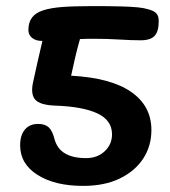

<svg xmlns="http://www.w3.org/2000/svg" viewBox="-20 -604 558 629"><path d="M252 5Q160 5 103 -31Q46 -67 46 -128Q46 -161 61.5 -179.5Q77 -198 105 -198Q128 -198 140 -186.5Q152 -175 159 -147Q176 -86 262 -86Q299 -86 323 -108.5Q347 -131 347 -164Q347 -210 299 -232.5Q251 -255 160 -258Q111 -260 95.5 -277.5Q80 -295 88 -333Q95 -366 103 -401Q111 -436 119 -470H117Q97 -470 85 -480Q73 -490 73 -506Q73 -555 121 -570Q145 -578 183 -581Q221 -584 283 -584Q341 -584 376 -583Q411 -582 431 -580Q451 -578 464 -574Q484 -569 492 -560.5Q500 -552 500 -535Q500 -501 486.5 -486.5Q473 -472 441 -472Q410 -472 371 -474.5Q332 -477 284 -477Q263 -477 242 -476Q233 -445 226 -414.5Q219 -384 213 -356Q343 -349 409.5 -303Q476 -257 476 -178Q476 -126 449.5 -85Q423 -44 373 -19.5Q323 5 252 5Z"/></svg>

Font: Pacifico
Style: Regular
Weight: 400
Designer: Vernon Adams
Foundry: Vernon Adams
Version: Version 3.010; ttfautohint (v1.8.4.7-5d5b)